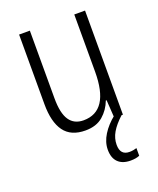

<svg xmlns="http://www.w3.org/2000/svg" viewBox="-140 -617 760 922"><g transform="rotate(-20 240.5 -156.0)"><path d="M407 -532V0H363L357 -92H353Q337 -49 303 -19.5Q269 10 213 10Q139 10 104.5 -37.5Q70 -85 70 -176V-532H125V-186Q125 -110 149 -74.5Q173 -39 221 -39Q352 -39 352 -240V-532ZM329 126Q329 179 376 179Q387 179 397 177Q407 175 413 173V212Q404 216 392.5 218Q381 220 367 220Q326 220 303.5 198Q281 176 281 134Q281 95 304.5 57.5Q328 20 367 -11L400 0Q364 33 346.5 63Q329 93 329 126Z"/></g></svg>

Font: Noto Sans Myanmar UI Condensed Light
Style: Regular
Weight: 300
Width: 3
Designer: Monotype Design Team
Foundry: Monotype Imaging Inc.
Version: Version 2.103; ttfautohint (v1.8.4.7-5d5b)